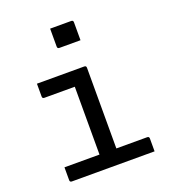

<svg xmlns="http://www.w3.org/2000/svg" viewBox="-140 -879 880 984"><g transform="rotate(-20 300.0 -387.0)"><path d="M72 -81H263V-451H97Q86 -451 86 -462V-532H344Q355 -532 355 -521V-81H523Q534 -81 534 -70V0H83Q72 0 72 -11ZM246 -774H361Q372 -774 372 -763V-665H257Q246 -665 246 -676Z"/></g></svg>

Font: Recursive Mn Lnr St
Style: Regular
Weight: 400
Monospace: yes
Version: Version 1.079;hotconv 1.0.112;makeotfexe 2.5.65598; ttfautoh